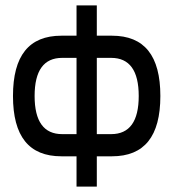

<svg xmlns="http://www.w3.org/2000/svg" viewBox="-20 -690 640 710"><path d="M338 0V-112H394C514 -112 573 -186 573 -335C573 -484 514 -558 394 -558H338V-670H263V-558H207C87 -558 28 -484 28 -335C28 -186 87 -112 207 -112H263V0ZM108 -335C108 -429 142 -476 210 -476H263V-194H210C142 -194 108 -241 108 -335ZM338 -194V-476H391C459 -476 493 -429 493 -335C493 -241 459 -194 391 -194Z"/></svg>

Font: LT Wave Mono
Style: Regular
Weight: 400
Designer: Daniel Lyons
Version: Version 2.5 (Glyphs App)